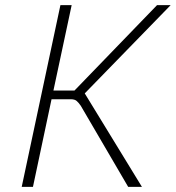

<svg xmlns="http://www.w3.org/2000/svg" viewBox="-20 -731 687 751"><path d="M295.9 -317.4Q287.1 -330.1 279.5 -336.4Q272 -342.8 256.8 -342.8H181.6L108.9 0H64.9L216.3 -710.9H260.3L189 -377H271.5L594.2 -710.9H647.5L311.5 -365.7L535.2 0H481.4Z"/></svg>

Font: Ufes Sans Thin
Style: Italic
Weight: 100
Designer: Ricardo Esteves & Thais Bronze
Foundry: ProDesignUfes - Ricardo Esteves, Thais Bronze
Version: Version 2.0